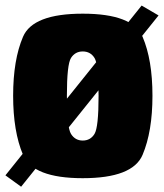

<svg xmlns="http://www.w3.org/2000/svg" viewBox="-33 -654 606 709"><path d="M-13 -6.5 45 35.5 552.5 -597 490 -633.5ZM272.5 4Q457 4 493.5 -82.2Q530 -168.5 530 -300.5Q530 -433 493.5 -518.2Q457 -603.5 272.5 -603.5Q88.5 -603.5 52 -518.2Q15.5 -433 15.5 -300.5Q15.5 -168.5 52 -82.2Q88.5 4 272.5 4ZM272.5 -135Q244.5 -135 229.2 -159.5Q214 -184 214 -300Q214 -416 229.2 -440Q244.5 -464 272.5 -464Q301 -464 316 -440Q331 -416 331 -300Q331 -184 316 -159.5Q301 -135 272.5 -135Z"/></svg>

Font: Anybody Condensed Black
Style: Regular
Weight: 900
Width: 3
Designer: Tyler Finck
Foundry: Etcetera Type Company
Version: Version 1.113;gftools[0.9.25]